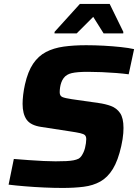

<svg xmlns="http://www.w3.org/2000/svg" viewBox="-20 -919 681 947"><path d="M288.9 8Q245.9 8 197.2 5.8Q148.5 3.6 102.9 -0.2Q57.2 -3.9 22.4 -8.3L48.2 -135Q84.2 -132 122.2 -129.3Q160.3 -126.5 194.7 -124.9Q229.1 -123.3 253.9 -123.3Q284.9 -123.3 306.3 -124.4Q327.8 -125.5 342.5 -128.3Q357.3 -131.2 367.8 -136.4Q375.3 -140.7 381.2 -148.9Q387 -157.2 391.8 -167.6Q396.5 -177.9 399.4 -189.5Q402.2 -201.1 403.8 -212.4Q405.4 -223.6 405.4 -232.3Q405.4 -245.3 399.4 -251.8Q393.4 -258.2 375.8 -262.2Q358.3 -266.2 322.8 -271.5L184.3 -292.8Q131.3 -300.4 111.3 -328.8Q91.4 -357.2 91.4 -406.6Q91.4 -426.6 94.3 -451.5Q97.2 -476.3 103.1 -502.6Q117.5 -566.4 143.4 -604.7Q169.3 -643 206.8 -662.5Q244.3 -682.1 294 -689.1Q343.7 -696 404.8 -696Q447.4 -696 492 -693.6Q536.5 -691.1 575.9 -686.9Q615.2 -682.7 641.4 -676.7L614.7 -552.5Q588.5 -556.1 553.5 -558.9Q518.6 -561.7 482.1 -563.2Q445.5 -564.7 412.9 -564.7Q386 -564.7 366.8 -563.1Q347.5 -561.5 334 -558.4Q320.5 -555.3 310.5 -549.1Q301 -543.4 293.9 -533.9Q286.8 -524.4 282.5 -512.4Q278.2 -500.5 276.4 -488.1Q274.5 -475.7 274.5 -463.8Q274.5 -446.1 287.6 -440.4Q300.6 -434.7 334.9 -429.7L465.7 -411Q499.3 -406.5 527.2 -396.2Q555.1 -386 572.1 -361.6Q589.1 -337.2 589.1 -287.7Q589.1 -276.3 588.1 -262.3Q587.1 -248.4 584.6 -232.4Q582.1 -216.4 578.1 -198.5Q562.2 -127.4 536.6 -85.6Q510.9 -43.9 475.1 -23.8Q439.2 -3.7 393 2.1Q346.8 8 288.9 8ZM248.8 -754.3 249.2 -761.8 373.9 -899.5H521L588.3 -761.8L587.9 -754.3H491L439.8 -835.9L358.2 -754.3Z"/></svg>

Font: Saira Thin
Style: Italic
Weight: 100
Italic angle: -12°
Designer: Hector Gatti with collaboration of the Omnibus-Type team
Foundry: Omnibus-Type
Version: Version 1.101